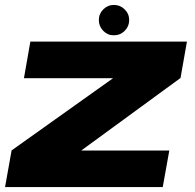

<svg xmlns="http://www.w3.org/2000/svg" viewBox="-24 -758 790 778"><path d="M-3.5 0H635.5L662 -148H306L306.5 -149L707.5 -442L733.5 -589.5H99L73 -441H434.5H434L23 -148.5ZM437 -615Q463.5 -615 481.5 -633.2Q499.5 -651.5 499.5 -676.5Q499.5 -702 481.2 -720Q463 -738 438 -738Q412.5 -738 394.5 -720Q376.5 -702 376.5 -676.5Q376.5 -651.5 394.2 -633.2Q412 -615 437 -615Z"/></svg>

Font: Anybody Expanded ExtraBold
Style: Italic
Weight: 800
Width: 7
Italic angle: -10°
Version: Version 1.113;gftools[0.9.25]